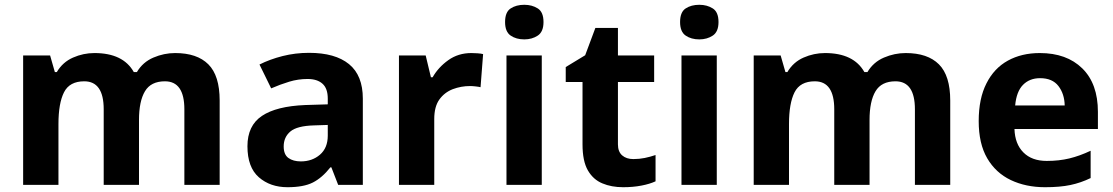

<svg xmlns="http://www.w3.org/2000/svg" viewBox="-20 -780 4695 810"><path d="M718.8 -556.2Q811.5 -556.2 859.1 -508.5Q906.7 -460.9 906.7 -356V0H757.8V-318.8Q757.8 -437 675.8 -437Q616.7 -437 591.6 -395Q566.4 -353 566.4 -273.9V0H417.5V-318.8Q417.5 -437 335.4 -437Q273.4 -437 250 -390.6Q226.6 -344.2 226.6 -256.8V0H77.6V-545.9H191.4L211.4 -476.1H219.7Q244.6 -518.1 288.1 -537.1Q331.5 -556.2 378.4 -556.2Q499.5 -556.2 544.4 -476.1H557.6Q582.5 -518.1 627.2 -537.1Q671.9 -556.2 718.8 -556.2Z M1283.7 -557.1Q1394 -557.1 1452.4 -509.5Q1510.7 -461.9 1510.7 -363.8V0H1406.7L1377.9 -74.2H1374Q1338.9 -29.8 1299.8 -10Q1260.7 9.8 1192.9 9.8Q1120.1 9.8 1072 -32.2Q1023.9 -74.2 1023.9 -163.1Q1023.9 -250 1085 -291Q1146 -332 1268.1 -336.9L1362.8 -339.8V-363.8Q1362.8 -407.2 1340.3 -427Q1317.9 -446.8 1277.8 -446.8Q1237.8 -446.8 1200 -435.3Q1162.1 -423.8 1124 -407.2L1074.7 -507.8Q1118.2 -529.8 1172.1 -543.5Q1226.1 -557.1 1283.7 -557.1ZM1362.8 -208V-252.9L1304.7 -251Q1232.9 -249 1204.8 -225.1Q1176.8 -201.2 1176.8 -162.1Q1176.8 -127.9 1196.8 -113.5Q1216.8 -99.1 1249 -99.1Q1296.9 -99.1 1329.8 -127.4Q1362.8 -155.8 1362.8 -208Z M1968.3 -556.2Q1979 -556.2 1994.1 -555.2Q2009.3 -554.2 2018.1 -551.8L2007.3 -412.1Q1999 -414.1 1986.1 -415.5Q1973.1 -417 1962.9 -417Q1925.3 -417 1890.1 -403.8Q1855 -390.1 1833.5 -360.1Q1812 -330.1 1812 -277.8V0H1663.1V-545.9H1775.9L1797.9 -454.1H1805.2Q1829.1 -496.1 1871.1 -526.1Q1913.1 -556.2 1968.3 -556.2Z M2191.9 -759.8Q2224.6 -759.8 2248.8 -744.4Q2272.9 -729 2272.9 -687Q2272.9 -646 2248.8 -629.9Q2224.6 -613.8 2191.9 -613.8Q2157.7 -613.8 2134.3 -629.9Q2110.8 -646 2110.8 -687Q2110.8 -729 2134.3 -744.4Q2157.7 -759.8 2191.9 -759.8ZM2116.7 0V-545.9H2265.6V0Z M2651.9 -108.9Q2676.8 -108.9 2699.7 -113.5Q2722.7 -118.2 2745.6 -126V-15.1Q2721.7 -3.9 2686.3 2.9Q2650.9 9.8 2608.9 9.8Q2559.6 9.8 2521.5 -6.3Q2482.9 -22 2460.2 -61Q2437.5 -100.1 2437.5 -170.9V-434.1H2366.7V-497.1L2448.7 -546.9L2491.7 -662.1H2586.9V-545.9H2739.7V-434.1H2586.9V-170.9Q2586.9 -140.1 2604.7 -124.5Q2622.6 -108.9 2651.9 -108.9Z M2930.2 -759.8Q2962.9 -759.8 2987.1 -744.4Q3011.2 -729 3011.2 -687Q3011.2 -646 2987.1 -629.9Q2962.9 -613.8 2930.2 -613.8Q2896 -613.8 2872.6 -629.9Q2849.1 -646 2849.1 -687Q2849.1 -729 2872.6 -744.4Q2896 -759.8 2930.2 -759.8ZM2855 0V-545.9H3003.9V0Z M3800.8 -556.2Q3893.6 -556.2 3941.2 -508.5Q3988.8 -460.9 3988.8 -356V0H3839.8V-318.8Q3839.8 -437 3757.8 -437Q3698.7 -437 3673.6 -395Q3648.4 -353 3648.4 -273.9V0H3499.5V-318.8Q3499.5 -437 3417.5 -437Q3355.5 -437 3332 -390.6Q3308.6 -344.2 3308.6 -256.8V0H3159.7V-545.9H3273.4L3293.5 -476.1H3301.8Q3326.7 -518.1 3370.1 -537.1Q3413.6 -556.2 3460.4 -556.2Q3581.5 -556.2 3626.5 -476.1H3639.6Q3664.6 -518.1 3709.2 -537.1Q3753.9 -556.2 3800.8 -556.2Z M4366.7 -556.2Q4480 -556.2 4545.9 -491.5Q4611.8 -426.8 4611.8 -308.1V-235.8H4259.8Q4261.7 -172.9 4297.4 -137Q4333 -101.1 4396 -101.1Q4447.8 -101.1 4491.2 -111.6Q4534.7 -122.1 4581.1 -144V-28.8Q4540 -8.8 4495.8 0.5Q4451.7 9.8 4388.7 9.8Q4307.6 9.8 4244.1 -20.5Q4180.7 -50.8 4144.8 -112.3Q4108.9 -173.8 4108.9 -269Q4108.9 -364.3 4141.6 -428.2Q4173.8 -492.2 4231.9 -524.2Q4290 -556.2 4366.7 -556.2ZM4367.7 -450.2Q4323.7 -450.2 4295.9 -422.1Q4268.1 -394 4262.7 -335H4471.7Q4470.7 -383.8 4445.3 -417Q4419.9 -450.2 4367.7 -450.2Z"/></svg>

Font: Nokora
Style: Bold
Weight: 700
Designer: Danh Hong
Version: Version 8.000; ttfautohint (v1.8.3)